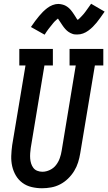

<svg xmlns="http://www.w3.org/2000/svg" viewBox="-20 -996 578 1024"><path d="M204 8Q176 8 148.5 1.5Q121 -5 99.5 -21Q78 -37 64.5 -60Q51 -83 45 -109.5Q39 -136 40 -164.5Q41 -193 45 -222L116 -647H83V-735H262V-647H217L144 -207Q142 -193 141 -178.5Q140 -164 141 -150.5Q142 -137 146 -124Q150 -111 158 -100.5Q166 -90 179 -85Q192 -80 206 -80Q226 -80 246 -89.5Q266 -99 279 -116Q292 -133 299 -153Q306 -173 309 -193L384 -647H351V-735H531V-647H486L408 -179Q404 -154 396.5 -130Q389 -106 375.5 -84Q362 -62 343 -43.5Q324 -25 301 -13Q278 -1 253 3.5Q228 8 204 8ZM218 -811 145 -852Q157 -870 168 -884.5Q179 -899 189 -911Q199 -923 209 -933Q219 -943 232 -953Q245 -963 260.5 -969Q276 -975 291 -975Q297 -975 302 -974Q307 -973 312 -972Q317 -971 322 -969Q327 -967 331.5 -964.5Q336 -962 340 -959Q344 -956 347.5 -953Q351 -950 355 -945.5Q359 -941 362 -937Q365 -933 368 -929Q371 -925 373 -921.5Q375 -918 378 -914Q381 -910 383.5 -905.5Q386 -901 389 -896.5Q392 -892 394 -890Q398 -892 403.5 -897.5Q409 -903 412.5 -906.5Q416 -910 419.5 -914Q423 -918 427.5 -923Q432 -928 436 -934Q440 -940 445 -946.5Q450 -953 455 -960.5Q460 -968 466 -976L538 -934Q526 -917 515.5 -902Q505 -887 495 -875Q485 -863 475 -853Q465 -843 451.5 -833Q438 -823 423 -817.5Q408 -812 392 -812Q386 -812 379.5 -812.5Q373 -813 367.5 -815Q362 -817 356.5 -819.5Q351 -822 346 -825.5Q341 -829 337 -832.5Q333 -836 328.5 -841Q324 -846 320.5 -850.5Q317 -855 314 -859.5Q311 -864 308 -868.5Q305 -873 301 -879Q297 -885 294 -889.5Q291 -894 289 -897Q285 -894 279.5 -889Q274 -884 270.5 -880.5Q267 -877 263.5 -872.5Q260 -868 256 -863Q252 -858 247.5 -852.5Q243 -847 238 -840.5Q233 -834 228 -826.5Q223 -819 218 -811Z"/></svg>

Font: Iosevka Slab Semibold Oblique
Style: Regular
Weight: 600
Italic angle: -9°
Monospace: yes
Designer: Belleve Invis
Foundry: Belleve Invis
Version: Version 11.1.1; ttfautohint (v1.8.3)